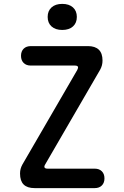

<svg xmlns="http://www.w3.org/2000/svg" viewBox="-20 -967 640 987"><path d="M158 0Q120 0 101.5 -18.5Q83 -37 83 -75Q83 -88 86 -99Q89 -110 95 -121L377 -607Q383 -618 380.5 -624Q378 -630 364 -630H138Q115 -630 101.5 -643.5Q88 -657 88 -680Q88 -703 101.5 -716.5Q115 -730 139 -730H432Q469 -730 488 -711.5Q507 -693 507 -656Q507 -643 504 -631.5Q501 -620 495 -609L213 -123Q206 -112 209 -106Q212 -100 225 -100H467Q490 -100 503.5 -86.5Q517 -73 517 -50Q517 -27 503.5 -13.5Q490 0 467 0ZM300 -813Q265 -813 245 -831Q225 -849 225 -880Q225 -911 245 -929Q265 -947 300 -947Q335 -947 355 -929Q375 -911 375 -880Q375 -849 355 -831Q335 -813 300 -813Z"/></svg>

Font: Maple Mono Normal NL Medium
Style: Regular
Weight: 500
Monospace: yes
Designer: subframe7536
Version: Version 7.000